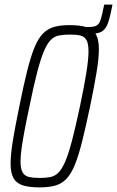

<svg xmlns="http://www.w3.org/2000/svg" viewBox="-20 -805 508 833"><path d="M323 -658 329 -688H367Q388 -688 398.5 -694Q409 -700 414 -712.5Q419 -725 423 -743L432 -785H468L461 -751Q455 -723 448.5 -705Q442 -687 432 -676.5Q422 -666 406 -662Q390 -658 365 -658ZM153 8Q108 8 80 -0.5Q52 -9 39 -31.5Q26 -54 26 -95Q26 -135 36 -196Q46 -257 64 -344Q82 -434 97.5 -496Q113 -558 129 -597.5Q145 -637 165.5 -658.5Q186 -680 214 -688Q242 -696 281 -696Q326 -696 354.5 -687.5Q383 -679 396 -656.5Q409 -634 409 -592Q409 -552 399 -491.5Q389 -431 371 -344Q352 -254 336.5 -192Q321 -130 305 -90.5Q289 -51 268.5 -29.5Q248 -8 220 0Q192 8 153 8ZM152 -33Q179 -33 199 -37Q219 -41 234.5 -57Q250 -73 264 -106.5Q278 -140 293 -197.5Q308 -255 327 -344Q346 -434 355 -491.5Q364 -549 364 -582Q364 -616 355 -631.5Q346 -647 328.5 -651Q311 -655 283 -655Q256 -655 235.5 -651Q215 -647 199.5 -631Q184 -615 170 -581.5Q156 -548 141 -490.5Q126 -433 108 -344Q95 -284 86.5 -238.5Q78 -193 73.5 -160.5Q69 -128 69 -105Q69 -72 78.5 -56.5Q88 -41 106.5 -37Q125 -33 152 -33Z"/></svg>

Font: Saira ExtraCondensed ExtraLight
Style: Italic
Weight: 250
Width: 2
Italic angle: -12°
Designer: Hector Gatti with collaboration of the Omnibus-Type team
Foundry: Omnibus-Type
Version: Version 1.101